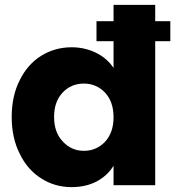

<svg xmlns="http://www.w3.org/2000/svg" viewBox="-20 -760 732 788"><path d="M679 -673C679 -673 617 -673 617 -673C617 -673 617 -740 617 -740C617 -740 446 -740 446 -740C446 -740 446 -673 446 -673C446 -673 376 -673 376 -673C376 -673 376 -591 376 -591C376 -591 446 -591 446 -591C446 -591 446 -481 446 -481C446 -481 446 -481 446 -481C429 -507 405 -528 375 -543C344 -558 311 -566 274 -566C274 -566 274 -566 274 -566C228 -566 186 -554 149 -531C112 -508 82 -474 61 -431C39 -388 28 -337 28 -280C28 -280 28 -280 28 -280C28 -223 39 -172 61 -129C82 -85 112 -51 149 -28C186 -4 228 8 274 8C274 8 274 8 274 8C313 8 348 0 378 -16C407 -32 430 -53 446 -80C446 -80 446 0 446 0C446 0 617 0 617 0C617 0 617 -591 617 -591C617 -591 679 -591 679 -591C679 -591 679 -673 679 -673ZM324 -141C324 -141 324 -141 324 -141C290 -141 261 -154 238 -179C214 -204 202 -237 202 -280C202 -280 202 -280 202 -280C202 -323 214 -356 238 -381C261 -405 290 -417 324 -417C324 -417 324 -417 324 -417C358 -417 387 -405 411 -380C434 -355 446 -322 446 -279C446 -279 446 -279 446 -279C446 -236 434 -203 411 -178C387 -153 358 -141 324 -141Z"/></svg>

Font: Girnar Poppins
Style: Bold
Weight: 500
Designer: Ninad Kale (Devanagari), Jonny Pinhorn (Latin)
Foundry: Indian Type Foundry
Version: ""